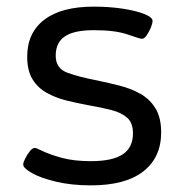

<svg xmlns="http://www.w3.org/2000/svg" viewBox="-20 -550 556 579"><path d="M254 9Q196 9 149.5 -2Q103 -13 76.5 -28Q50 -43 50 -54Q50 -60 56 -72Q62 -84 70 -94Q78 -104 85 -104Q89 -104 109.5 -94Q130 -84 166.5 -74Q203 -64 254 -64Q319 -64 350 -84.5Q381 -105 381 -148Q381 -179 364 -194.5Q347 -210 316.5 -218Q286 -226 245 -233Q212 -239 180 -247Q148 -255 121 -270Q94 -285 78 -311Q62 -337 62 -379Q62 -451 113.5 -490.5Q165 -530 263 -530Q309 -530 349 -524Q389 -518 414.5 -508Q440 -498 440 -487Q440 -479 434.5 -466Q429 -453 422 -443Q415 -433 408 -433Q402 -433 365 -446Q328 -459 263 -459Q204 -459 176 -440.5Q148 -422 148 -382Q148 -344 182.5 -331Q217 -318 275 -307Q308 -300 341.5 -291.5Q375 -283 403.5 -267Q432 -251 449 -223Q466 -195 466 -151Q466 -75 412 -33Q358 9 254 9Z"/></svg>

Font: Asap Expanded
Style: Regular
Weight: 400
Width: 7
Designer: Pablo Cosgaya
Foundry: Omnibus-Type
Version: Version 3.001; ttfautohint (v1.8.4.7-5d5b)